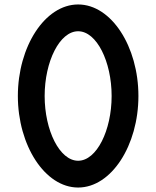

<svg xmlns="http://www.w3.org/2000/svg" viewBox="-20 -830 700 860"><path d="M180 -400C180 -554 247 -690 330 -690C413 -690 480 -554 480 -400C480 -246 413 -110 330 -110C247 -110 180 -246 180 -400ZM60 -400C60 -179 181 10 330 10C479 10 600 -179 600 -400C600 -621 479 -810 330 -810C181 -810 60 -621 60 -400Z"/></svg>

Font: Gauge Heavy
Style: Bold
Weight: 900
Designer: Daniel Pimley
Foundry: Daniel Pimley
Version: Version 1.003;PS 001.001;hotconv 1.0.56